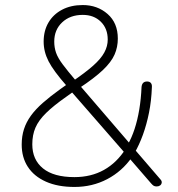

<svg xmlns="http://www.w3.org/2000/svg" viewBox="-20 -733 704 761"><path d="M275 8Q209 8 162 -13Q115 -34 90.5 -71.5Q66 -109 66 -160Q66 -193 75 -221Q84 -249 102.5 -274.5Q121 -300 150 -325.5Q179 -351 218 -379L249 -401L244 -393Q192 -452 172.5 -490Q153 -528 153 -568Q153 -611 172 -643.5Q191 -676 226 -694.5Q261 -713 308 -713Q366 -713 406.5 -677.5Q447 -642 447 -580Q447 -546 434 -516.5Q421 -487 388 -455.5Q355 -424 293 -383L295 -396L497 -161H487Q502 -187 513.5 -222Q525 -257 532 -299Q539 -341 541 -388Q542 -399 547.5 -404.5Q553 -410 563 -410Q573 -410 578 -404Q583 -398 582 -387Q580 -333 570.5 -286Q561 -239 546.5 -199Q532 -159 513 -126L511 -144L615 -23Q622 -16 621 -9Q620 -2 614.5 2Q609 6 601 6Q594 6 589.5 3.5Q585 1 579 -6L489 -110H503Q464 -54 405 -23Q346 8 275 8ZM275 -31Q341 -31 392 -59.5Q443 -88 478 -143V-123L261 -372H274L242 -349Q192 -314 162.5 -285Q133 -256 120.5 -227Q108 -198 108 -161Q108 -100 150.5 -65.5Q193 -31 275 -31ZM308 -674Q258 -674 226.5 -644.5Q195 -615 195 -568Q195 -545 202 -524.5Q209 -504 228 -478.5Q247 -453 281 -413L265 -409Q318 -445 349 -472.5Q380 -500 393.5 -525Q407 -550 407 -576Q407 -620 379.5 -647Q352 -674 308 -674Z"/></svg>

Font: Nunito ExtraLight
Style: Regular
Weight: 200
Designer: Vernon Adams
Foundry: Vernon Adams
Version: Version 3.602;April 4, 2023;FontCreator 14.0.0.2856 64-bit